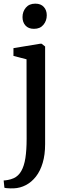

<svg xmlns="http://www.w3.org/2000/svg" viewBox="-40 -787 359 1049"><path d="M35.5 242Q28 242.5 17 242.2Q6 242 -3.5 241Q-13 240 -16 238.5L-20 199Q-12.5 199 3.2 196.2Q19 193.5 35 186.5Q60.5 175 76.2 147.5Q92 120 98.8 76.2Q105.5 32.5 105.5 -28L105 -463L33.5 -481.5V-524L179 -548H187.5L206.5 -533V0Q206.5 58.5 193.2 103Q180 147.5 156.2 177.8Q132.5 208 101.5 224.2Q70.5 240.5 35.5 242ZM145 -629.5Q115.5 -629.5 99.2 -647.5Q83 -665.5 83 -693.5Q83 -723.5 101.2 -745.2Q119.5 -767 152.5 -767H153.5Q183 -767 199.2 -749.2Q215.5 -731.5 215.5 -703.5Q215.5 -673.5 197.2 -651.5Q179 -629.5 146 -629.5Z"/></svg>

Font: Merriweather 60pt
Style: Regular
Weight: 400
Version: Version 2.100